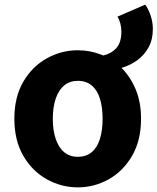

<svg xmlns="http://www.w3.org/2000/svg" viewBox="-20 -795 680 829"><path d="M502 -501 424 -555Q460 -563 482 -587Q504 -611 504 -658Q504 -677 499.5 -694Q495 -711 487 -723L607 -775Q620 -758 630 -729Q640 -700 640 -670Q640 -624 621.5 -590.5Q603 -557 572 -534.5Q541 -512 502 -501ZM316 14Q245 14 182 -21Q119 -56 80.5 -122.5Q42 -189 42 -282Q42 -376 80.5 -442Q119 -508 182 -543Q245 -578 316 -578Q369 -578 418.5 -558.5Q468 -539 506 -500.5Q544 -462 566.5 -407.5Q589 -353 589 -282Q589 -189 550.5 -122.5Q512 -56 449.5 -21Q387 14 316 14ZM316 -118Q352 -118 376 -138Q400 -158 411.5 -195.5Q423 -233 423 -282Q423 -332 411.5 -369Q400 -406 376 -426Q352 -446 316 -446Q281 -446 257 -426Q233 -406 220.5 -369Q208 -332 208 -282Q208 -233 220.5 -195.5Q233 -158 257 -138Q281 -118 316 -118Z"/></svg>

Font: Noto Sans TC ExtraBold
Style: Regular
Weight: 800
Designer: Ryoko NISHIZUKA  (kana, bopomofo & ideographs); Paul D. Hunt (Latin, Greek & Cyrillic); Sandoll Communications , Soo-you
Foundry: Adobe
Version: Version 2.004-H2;hotconv 1.0.118;makeotfexe 2.5.65603